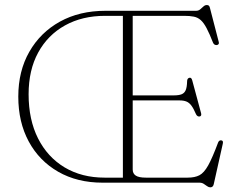

<svg xmlns="http://www.w3.org/2000/svg" viewBox="-20 -744 973 782"><path d="M409 -700H778Q788.5 -700 795.5 -706Q802.5 -712 808.8 -717.8Q815 -723.5 822.5 -723.5Q827.5 -723.5 830.5 -721Q833.5 -718.5 835 -712L871 -573Q872.5 -568 870.5 -564.8Q868.5 -561.5 863.5 -560.5Q858.5 -560 854.2 -562.2Q850 -564.5 847.5 -570.5Q833 -607.5 821.5 -629.2Q810 -651 797.8 -662Q785.5 -673 769.5 -676.2Q753.5 -679.5 730 -679.5H520.5V-53.5Q520.5 -37 533 -28.8Q545.5 -20.5 574 -20.5H744.5Q773.5 -20.5 792.2 -30.2Q811 -40 828 -70.5Q845 -101 868.5 -164Q870.5 -168.5 873.2 -170.5Q876 -172.5 879.5 -172.5Q885 -172.5 887 -169.2Q889 -166 887.5 -159L850.5 6.5Q849 13 845.5 16Q842 19 836.5 19Q830 19 823.5 14.2Q817 9.5 809.8 4.8Q802.5 0 792.5 0H398Q294.5 0 217 -44.5Q139.5 -89 97 -167.8Q54.5 -246.5 54.5 -350.5Q54.5 -454.5 99.5 -533.2Q144.5 -612 224.2 -656Q304 -700 409 -700ZM96.5 -360Q96.5 -256.5 135 -180.2Q173.5 -104 243.2 -62.2Q313 -20.5 406 -20.5H480.5V-679.5H408Q315 -679.5 244.8 -640.5Q174.5 -601.5 135.5 -530Q96.5 -458.5 96.5 -360ZM502 -355.5H688Q708.5 -355.5 720 -360.2Q731.5 -365 736.5 -377.2Q741.5 -389.5 742 -412Q742 -424.5 750.5 -427Q759.5 -430 763 -416.5L799 -283Q802 -271.5 793 -269.5Q783.5 -268.5 778.5 -278.5Q768.5 -302 759.5 -314Q750.5 -326 739.2 -330.5Q728 -335 711 -335H502Z"/></svg>

Font: Fraunces Thin
Style: Regular
Weight: 250
Version: Version 1.000;[b76b70a41]